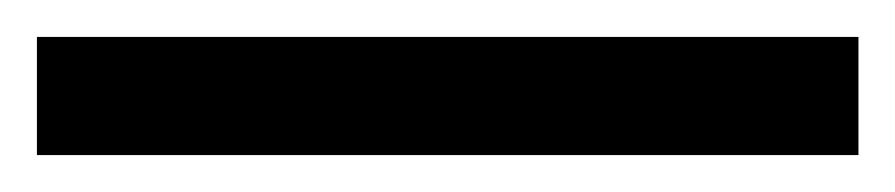

<svg xmlns="http://www.w3.org/2000/svg" viewBox="-22 67 485 104"><path d="M443 151V87H-2V151Z"/></svg>

Font: Noto Sans Lao UI SemCond
Style: Regular
Weight: 400
Width: 4
Designer: Monotype Design Team
Foundry: Monotype Imaging Inc.
Version: Version 2.000